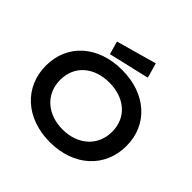

<svg xmlns="http://www.w3.org/2000/svg" viewBox="-236 -1226 1472 1472"><g transform="rotate(45 500.0 -490.0)"><path d="M63.5 -383.8C63.5 -152.3 240.2 10.7 500 10.7C759.8 10.7 936.5 -152.3 936.5 -383.8C936.5 -614.7 759.8 -773.4 500 -773.4C240.2 -773.4 63.5 -614.7 63.5 -383.8ZM218.3 -383.8C218.3 -541.5 338.9 -635.7 500 -635.7C661.1 -635.7 781.7 -541.5 781.7 -383.8C781.7 -226.6 661.1 -127 500 -127C338.9 -127 218.3 -226.6 218.3 -383.8ZM348.6 -792.5 681.6 -870.1 647.5 -991.2 318.4 -898.9Z"/></g></svg>

Font: Krona One
Style: Regular
Weight: 400
Designer: Yvonne Schüttler
Foundry: Yvonne Schüttler
Version: Version 1.002